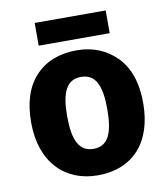

<svg xmlns="http://www.w3.org/2000/svg" viewBox="-81 -778 752 857"><g transform="rotate(-10 295.0 -349.5)"><path d="M548.8 -273.9C548.8 -364.7 524.9 -434.6 477.5 -483.4C429.7 -531.7 369.6 -556.2 296.9 -556.2C217.8 -556.2 155.3 -531.7 109.9 -483.4C64 -434.6 41 -364.7 41 -273.9C41 -92.3 146.5 9.8 293.9 9.8C451.2 9.8 548.8 -92.3 548.8 -273.9ZM204.1 -273.9C204.1 -381.8 230 -436 294.9 -436C360.8 -436 386.2 -381.8 386.2 -273.9C386.2 -166 361.8 -109.9 295.9 -109.9C229.5 -109.9 204.1 -166 204.1 -273.9ZM133.8 -709V-606H455.6V-709Z"/></g></svg>

Font: Avrile Sans
Style: Bold
Weight: 700
Designer: Monotype Design Team, Google (font), Stefan Peev (BGR Cyrillic), Cristiano Sobral (main changes)
Foundry: The Avrile Sans Project Authors
Version: Version 3.110